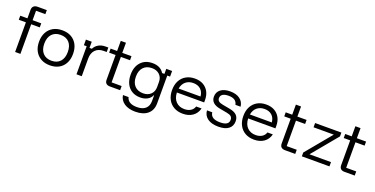

<svg xmlns="http://www.w3.org/2000/svg" viewBox="-25 -1585 5233 2679"><g transform="rotate(20 2591.5 -245.0)"><path d="M120.8 0V-440H15V-500H121.7V-625Q121.7 -662.5 142.9 -681.2Q164.2 -700 200 -700H336.7V-640H198.3V-500H326.7V-440H199.2V0Z M637.5 10Q560.8 10 504.2 -22.1Q447.5 -54.2 416.2 -112.5Q385 -170.8 385 -250Q385 -329.2 415.8 -387.5Q446.7 -445.8 503.8 -477.9Q560.8 -510 637.5 -510Q715.8 -510 772.1 -478.3Q828.3 -446.7 859.2 -388.3Q890 -330 890 -250Q890 -170.8 859.2 -112.1Q828.3 -53.3 771.7 -21.7Q715 10 637.5 10ZM637.5 -58.3Q720 -58.3 765.8 -108.8Q811.7 -159.2 811.7 -250Q811.7 -341.7 765.8 -391.7Q720 -441.7 637.5 -441.7Q555.8 -441.7 509.6 -391.2Q463.3 -340.8 463.3 -250Q463.3 -159.2 509.6 -108.8Q555.8 -58.3 637.5 -58.3Z M1031.7 0V-416.7H990V-500H1076.7V-408.3H1111.7Q1133.3 -452.5 1177.1 -477.9Q1220.8 -503.3 1280.8 -503.3H1321.7V-436.7H1276.7Q1198.3 -436.7 1154.2 -390Q1110 -343.3 1110 -263.3V0Z M1526.7 0Q1491.7 0 1472.1 -17.9Q1452.5 -35.8 1452.5 -71.7V-440H1356.7V-500H1453.3V-650H1530V-500H1666.7V-440H1530.8V-61.7H1680V0Z M1979.2 210Q1878.3 210 1815 167.5Q1751.7 125 1740 50H1823.3Q1846.7 141.7 1979.2 141.7Q2061.7 141.7 2105.8 102.5Q2150 63.3 2150 -10V-95H2145.8Q2126.7 -50 2081.7 -25Q2036.7 0 1976.7 0Q1905 0 1852.5 -31.2Q1800 -62.5 1771.7 -119.6Q1743.3 -176.7 1743.3 -255Q1743.3 -372.5 1806.7 -441.2Q1870 -510 1978.3 -510Q2038.3 -510 2080.8 -488.3Q2123.3 -466.7 2148.3 -425H2183.3V-500H2270V-416.7H2228.3V-4.2Q2228.3 96.7 2162.9 153.3Q2097.5 210 1979.2 210ZM1995 -68.3Q2064.2 -68.3 2107.1 -109.2Q2150 -150 2150 -216.7V-293.3Q2150 -360 2107.1 -400.8Q2064.2 -441.7 1995 -441.7Q1914.2 -441.7 1867.9 -392.5Q1821.7 -343.3 1821.7 -255Q1821.7 -166.7 1867.9 -117.5Q1914.2 -68.3 1995 -68.3Z M2611.7 10Q2535 10 2478.3 -22.1Q2421.7 -54.2 2390.8 -113.3Q2360 -172.5 2360 -251.7Q2360 -330.8 2390.8 -388.8Q2421.7 -446.7 2477.5 -478.3Q2533.3 -510 2608.3 -510Q2679.2 -510 2730.8 -481.2Q2782.5 -452.5 2811.3 -400Q2840 -347.5 2840 -275.8V-240.8H2435Q2438.3 -155 2485.4 -106.7Q2532.5 -58.3 2610.8 -58.3Q2665 -58.3 2702.9 -81.7Q2740.8 -105 2755 -149.2H2835Q2815.8 -73.3 2757.1 -31.7Q2698.3 10 2611.7 10ZM2439.2 -300.8H2764.2Q2758.3 -368.3 2716.7 -405.8Q2675 -443.3 2607.5 -443.3Q2540 -443.3 2495.4 -405.8Q2450.8 -368.3 2439.2 -300.8Z M3140.8 10Q3039.2 10 2980 -32.1Q2920.8 -74.2 2915 -150H2993.3Q2999.2 -101.7 3035.8 -78.3Q3072.5 -55 3143.3 -55Q3270.8 -55 3270.8 -136.7Q3270.8 -170 3251.2 -187.9Q3231.7 -205.8 3185 -214.2L3075.8 -234.2Q2940 -259.2 2940 -364.2Q2940 -431.7 2990.8 -470.8Q3041.7 -510 3130 -510Q3220.8 -510 3275.4 -470Q3330 -430 3338.3 -358.3H3261.7Q3252.5 -402.5 3220 -423.8Q3187.5 -445 3129.2 -445Q3073.3 -445 3043.3 -425.4Q3013.3 -405.8 3013.3 -368.3Q3013.3 -340 3032.9 -323.8Q3052.5 -307.5 3096.7 -299.2L3205 -279.2Q3276.7 -265.8 3310 -232.5Q3343.3 -199.2 3343.3 -142.5Q3343.3 -70 3290.8 -30Q3238.3 10 3140.8 10Z M3670 10Q3593.3 10 3536.7 -22.1Q3480 -54.2 3449.2 -113.3Q3418.3 -172.5 3418.3 -251.7Q3418.3 -330.8 3449.2 -388.8Q3480 -446.7 3535.8 -478.3Q3591.7 -510 3666.7 -510Q3737.5 -510 3789.2 -481.2Q3840.8 -452.5 3869.6 -400Q3898.3 -347.5 3898.3 -275.8V-240.8H3493.3Q3496.7 -155 3543.8 -106.7Q3590.8 -58.3 3669.2 -58.3Q3723.3 -58.3 3761.2 -81.7Q3799.2 -105 3813.3 -149.2H3893.3Q3874.2 -73.3 3815.4 -31.7Q3756.7 10 3670 10ZM3497.5 -300.8H3822.5Q3816.7 -368.3 3775 -405.8Q3733.3 -443.3 3665.8 -443.3Q3598.3 -443.3 3553.8 -405.8Q3509.2 -368.3 3497.5 -300.8Z M4126.7 0Q4091.7 0 4072.1 -17.9Q4052.5 -35.8 4052.5 -71.7V-440H3956.7V-500H4053.3V-650H4130V-500H4266.7V-440H4130.8V-61.7H4280V0Z M4378.3 0V-56.7L4693.3 -436.7H4393.3V-500H4783.3V-443.3L4468.3 -63.3H4788.3V0Z M5010 0Q4975 0 4955.4 -17.9Q4935.8 -35.8 4935.8 -71.7V-440H4840V-500H4936.7V-650H5013.3V-500H5150V-440H5014.2V-61.7H5163.3V0Z"/></g></svg>

Font: Funnel Display Light Light
Style: Regular
Weight: 300
Version: Version 1.000